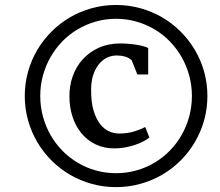

<svg xmlns="http://www.w3.org/2000/svg" viewBox="-20 -787 903 787"><path d="M81.5 -393.6Q81.5 -445.3 95 -493.2Q108.4 -541 132.8 -582.3Q157.2 -623.5 191.4 -657.7Q225.6 -691.9 267.1 -716.1Q308.6 -740.2 356.2 -753.4Q403.8 -766.6 455.6 -766.6Q506.8 -766.6 554.7 -753.4Q602.5 -740.2 644.3 -716.1Q686 -691.9 720.2 -657.7Q754.4 -623.5 778.8 -582.3Q803.2 -541 816.7 -493.2Q830.1 -445.3 830.1 -393.6Q830.1 -341.8 816.7 -293.9Q803.2 -246.1 778.8 -204.6Q754.4 -163.1 720.2 -128.9Q686 -94.7 644.3 -70.6Q602.5 -46.4 554.7 -33.2Q506.8 -20 455.6 -20Q404.3 -20 356.4 -33.2Q308.6 -46.4 267.1 -70.6Q225.6 -94.7 191.4 -128.9Q157.2 -163.1 132.8 -204.6Q108.4 -246.1 95 -293.9Q81.5 -341.8 81.5 -393.6ZM145 -393.6Q145 -350.1 156 -309.6Q167 -269 187 -233.9Q207 -198.7 235.1 -169.9Q263.2 -141.1 297.9 -120.4Q332.5 -99.6 372.3 -88.4Q412.1 -77.1 455.6 -77.1Q499 -77.1 539.1 -88.4Q579.1 -99.6 613.8 -120.4Q648.4 -141.1 676.5 -169.9Q704.6 -198.7 724.6 -233.9Q744.6 -269 755.6 -309.6Q766.6 -350.1 766.6 -393.6Q766.6 -437 755.6 -477.3Q744.6 -517.6 724.6 -552.7Q704.6 -587.9 676.5 -616.9Q648.4 -646 613.8 -666.5Q579.1 -687 539.1 -698.5Q499 -710 455.6 -710Q412.1 -710 372.3 -698.5Q332.5 -687 297.9 -666.5Q263.2 -646 235.1 -616.9Q207 -587.9 187 -552.7Q167 -517.6 156 -477.3Q145 -437 145 -393.6ZM264.6 -391.6Q264.2 -435.5 278.3 -475.1Q292.5 -514.6 319.3 -544.2Q346.2 -573.7 385 -591.3Q423.8 -608.9 473.1 -608.9Q489.7 -608.9 506.8 -607.4Q523.9 -606 539.3 -603.5Q554.7 -601.1 567.4 -597.7Q580.1 -594.2 587.4 -590.3V-481.9H543L519.5 -540.5Q508.8 -550.3 492.9 -554.9Q477.1 -559.6 458.5 -559.6Q436.5 -559.6 417.5 -550Q398.4 -540.5 384.3 -522.5Q370.1 -504.4 361.8 -478.8Q353.5 -453.1 353.5 -420.4Q353 -369.1 363.3 -334.7Q373.5 -300.3 389.9 -279.1Q406.2 -257.8 426.8 -248.8Q447.3 -239.7 467.8 -239.7Q502.9 -239.7 531 -248.5Q559.1 -257.3 575.2 -266.6L592.3 -223.6Q582 -214.8 566.4 -206.8Q550.8 -198.7 532 -192.6Q513.2 -186.5 492.2 -182.6Q471.2 -178.7 449.2 -178.7Q405.3 -178.7 371.1 -195.6Q336.9 -212.4 313.2 -241.5Q289.6 -270.5 277.1 -309.1Q264.6 -347.7 264.6 -391.6Z"/></svg>

Font: Merriweather Bold
Style: Italic
Weight: 700
Italic angle: -7°
Designer: Eben Sorkin ( eben@eyebytes.com )
Foundry: Eben Sorkin ( eben@eyebytes.com )
Version: Version 1.5; ttfautohint (v0.97) -l 13 -r 13 -G 200 -x 24 -f